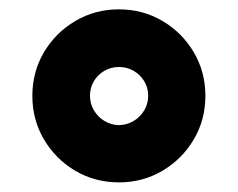

<svg xmlns="http://www.w3.org/2000/svg" viewBox="-20 -751 499 403"><path d="M230 -368.2Q179.2 -368.2 137.9 -392.6Q96.7 -417 72.3 -458.3Q47.9 -499.5 47.9 -549.8Q47.9 -600.1 72.3 -641.4Q96.7 -682.6 138.2 -707Q179.7 -731.4 229.5 -731.4Q279.8 -731.4 321 -707Q362.3 -682.6 386.7 -641.4Q411.1 -600.1 411.1 -549.8Q411.1 -499.5 386.7 -458.3Q362.3 -417 321 -392.6Q279.8 -368.2 230 -368.2ZM229.5 -488.3Q246.6 -488.8 260.5 -497.1Q274.4 -505.4 282.7 -519.3Q291 -533.2 291 -549.8Q291 -566.9 282.7 -580.6Q274.4 -594.2 260.5 -602.3Q246.6 -610.4 229.5 -610.4Q212.9 -610.4 199 -602.3Q185.1 -594.2 177 -580.6Q168.9 -566.9 168.9 -549.8Q168.9 -533.2 177.2 -519.3Q185.5 -505.4 199.2 -497.1Q212.9 -488.8 229.5 -488.3Z"/></svg>

Font: Inter 18pt Black
Style: Regular
Weight: 900
Designer: Rasmus Andersson
Foundry: rsms
Version: Version 4.001;git-66647c0bb